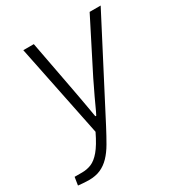

<svg xmlns="http://www.w3.org/2000/svg" viewBox="-199 -639 871 935"><g transform="rotate(-30 237.0 -172.0)"><path d="M29 182Q15 182 -2.5 180.5Q-20 179 -30 178L-23 133H20Q47 133 71.5 123Q96 113 121 83.5Q146 54 175 -6L69 -526H128L182 -240Q186 -219 191.5 -188.5Q197 -158 202.5 -127Q208 -96 212 -72H217Q226 -89 236 -111.5Q246 -134 257 -157Q268 -180 278.5 -201.5Q289 -223 296 -238L442 -526H504L233 -4Q210 40 190 74.5Q170 109 147 133Q124 157 96 169.5Q68 182 29 182Z"/></g></svg>

Font: Archivo SemiBold ExtraLight
Style: Italic
Weight: 250
Italic angle: -10°
Version: Version 2.001